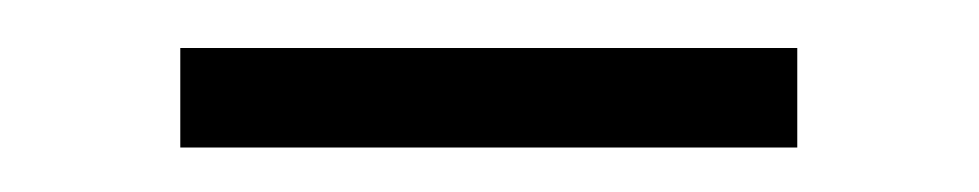

<svg xmlns="http://www.w3.org/2000/svg" viewBox="-20 -652 418 82"><path d="M57 -589V-631.5H320.5V-589Z"/></svg>

Font: Anek Odia Medium Light
Style: Regular
Weight: 300
Version: Version 1.003